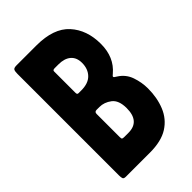

<svg xmlns="http://www.w3.org/2000/svg" viewBox="-212 -781 861 861"><g transform="rotate(-45 219.0 -350.0)"><path d="M347 -346Q382 -324 395 -286Q408 -248 408 -210Q408 -151 388.5 -103Q369 -55 326 -27.5Q283 0 210 0H58Q45 0 42.5 -6.5Q40 -13 40 -26V-670Q40 -687 44 -693.5Q48 -700 64 -700H190Q299 -700 349.5 -644.5Q400 -589 400 -500Q400 -416 343 -368Q334 -361 334 -358Q334 -355 336.5 -353Q339 -351 347 -346ZM173 -415H190Q235 -415 257.5 -438.5Q280 -462 280 -500Q280 -534 259 -552Q238 -570 200 -570H176Q164 -570 164 -562V-426Q164 -419 166.5 -417Q169 -415 173 -415ZM164 -292V-145Q164 -135 167 -133Q170 -131 180 -131H205Q278 -131 278 -215Q278 -265 251.5 -285Q225 -305 195 -305H177Q164 -305 164 -292Z"/></g></svg>

Font: Railroad Gothic CC
Style: Bold
Weight: 700
Designer: indestructible type*
Foundry: Cowboy Collective
Version: Version 1.000